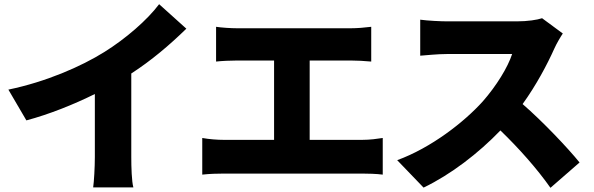

<svg xmlns="http://www.w3.org/2000/svg" viewBox="-20 -843 2839 917"><path d="M607 -492C703 -554 790 -628 870 -706L740 -823C683 -747 580 -658 479 -595C367 -525 199 -452 20 -415L106 -268C215 -297 332 -344 433 -394V-93C433 -45 429 25 425 52H617C609 24 607 -45 607 -93Z M1459 -175V-554H1655C1684 -554 1721 -552 1753 -549V-715C1722 -711 1685 -708 1655 -708H1113C1082 -708 1038 -711 1012 -715V-549C1038 -552 1082 -554 1113 -554H1289V-175H1050C1018 -175 979 -178 946 -184V-9C981 -13 1019 -14 1050 -14H1709C1734 -14 1779 -13 1808 -9V-184C1782 -180 1747 -175 1709 -175Z M2569 -756C2546 -748 2499 -741 2449 -741H2115C2086 -741 2022 -744 1987 -749V-577C2015 -579 2070 -585 2115 -585H2426C2405 -521 2351 -433 2286 -359C2197 -260 2039 -137 1877 -78L2003 53C2134 -10 2265 -111 2370 -220C2460 -133 2545 -37 2609 54L2748 -67C2693 -135 2573 -262 2476 -346C2541 -436 2594 -536 2627 -610C2638 -635 2659 -670 2668 -683Z"/></svg>

Font: GenEiGothic-pro-Heavy
Style: Bold
Weight: 900
Designer: Ryoko NISHIZUKA (kana & ideographs); Paul D. Hunt (Latin, Greek & Cyrillic); Wenlong ZHANG (bopomofo); Sandoll Communica
Foundry: Adobe Systems Incorporated; o_tamon
Version: Version 1.000.140830